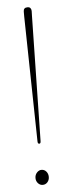

<svg xmlns="http://www.w3.org/2000/svg" viewBox="-53 -746 284 776"><g transform="rotate(-5 89.5 -358.0)"><path d="M89.5 -718Q98 -718 101.5 -713Q105 -708 105 -701.5Q105 -698 104.8 -693Q104.5 -688 104.5 -682.5L95 -175Q95 -164.5 89 -164.5Q82.5 -164.5 82.5 -174.5L73 -682.5V-702Q73 -718 89.5 -718ZM88.5 2.5Q77.5 2.5 69.5 -6.2Q61.5 -15 61.5 -27.5Q61.5 -40.5 69.8 -49.5Q78 -58.5 88.5 -58.5Q100 -58.5 107.8 -49.5Q115.5 -40.5 115.5 -27.5Q115.5 -15 107.8 -6.2Q100 2.5 88.5 2.5Z"/></g></svg>

Font: Fraunces 144pt S050 Thin
Style: Regular
Weight: 100
Version: Version 1.000; ttfautohint (v1.8.3)